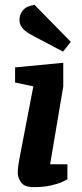

<svg xmlns="http://www.w3.org/2000/svg" viewBox="-20 -763 339 789"><path d="M118 6Q81 6 67 -13Q53 -32 53 -52Q53 -67 55.5 -84.5Q58 -102 60 -112L117 -408L42 -424V-486L240 -505V-408L186 -88H257V-26Q254 -24 237 -16Q220 -8 190 -1Q160 6 118 6ZM239 -551 146 -600Q120 -613 100.5 -624.5Q81 -636 70.5 -649.5Q60 -663 60 -682Q60 -703 74 -720.5Q88 -738 122 -743L271 -591Z"/></svg>

Font: Faustina Light
Style: Bold Italic
Weight: 700
Italic angle: -8°
Version: Version 1.200